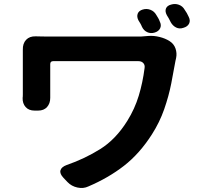

<svg xmlns="http://www.w3.org/2000/svg" viewBox="-20 -877 1040 967"><path d="M699 -829Q719 -835 738 -827.5Q757 -820 767 -802Q773 -792 777 -785.5Q781 -779 785 -768Q794 -750 786.5 -734.5Q779 -719 759 -713Q739 -707 721.5 -715Q704 -723 695 -742Q691 -752 687 -758.5Q683 -765 677 -775Q668 -793 673.5 -808Q679 -823 699 -829ZM842 -854Q862 -860 881 -853Q900 -846 910 -828Q917 -818 921 -811Q925 -804 930 -793Q940 -774 932.5 -758.5Q925 -743 904 -737Q884 -730 867 -738.5Q850 -747 840 -765Q831 -784 820 -801Q810 -820 816 -834.5Q822 -849 842 -854ZM834 -670Q856 -656 864 -632.5Q872 -609 867 -585Q866 -582 865.5 -578Q865 -574 864 -572Q855 -520 842.5 -456.5Q830 -393 807 -327Q784 -261 745 -200Q683 -103 604.5 -42Q526 19 425 62Q400 74 370 67.5Q340 61 320 40L300 19Q280 -2 284.5 -19Q289 -36 316 -46Q406 -77 484.5 -126Q563 -175 621 -268Q659 -329 679 -395.5Q699 -462 708 -533Q711 -549 702 -559Q693 -569 677 -569Q637 -569 579 -569Q521 -569 458 -569Q395 -569 339.5 -569Q284 -569 248 -569Q233 -569 233 -554Q233 -534 233 -506Q233 -478 233 -450Q233 -422 233 -402Q233 -395 233 -391Q233 -387 233 -384Q233 -356 217 -338Q201 -320 172 -320H154Q125 -320 109 -338Q93 -356 94 -384Q95 -388 95 -402Q95 -417 95 -445Q95 -473 95 -505Q95 -537 95 -566Q95 -595 95 -613Q95 -625 95 -626.5Q95 -628 95 -626Q95 -624 95 -626Q94 -658 111.5 -676.5Q129 -695 160 -694Q165 -694 182 -693.5Q199 -693 212 -693Q222 -693 256 -693Q290 -693 338 -693Q386 -693 439.5 -693Q493 -693 543.5 -693Q594 -693 633 -693Q672 -693 690 -693L728 -696Q754 -698 783 -691Q812 -684 834 -670Z"/></svg>

Font: Chiron GoRound TC
Style: Bold
Weight: 700
Designer: Ryoko NISHIZUKA 西塚涼子 (kana, bopomofo & ideographs); Paul D. Hunt (Latin, Greek & Cyrillic); Sandoll Communications 산돌커뮤니
Foundry: Adobe
Version: Version 1.000;hotconv 1.1.1;makeotfexe 2.6.0